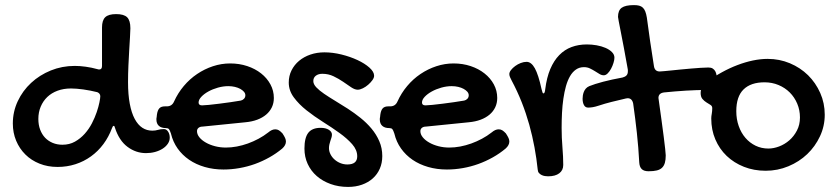

<svg xmlns="http://www.w3.org/2000/svg" viewBox="-20 -631 3308 760"><path d="M367.2 -356.9Q369.1 -356 373 -356Q383.8 -356 383.8 -370.1V-522Q383.8 -550.8 396.7 -563Q409.7 -575.2 439.9 -575.2Q470.7 -575.2 483.4 -562.5Q496.1 -549.8 496.1 -519Q496.1 -507.3 494.6 -484.6Q493.2 -461.9 491.5 -433.1Q489.7 -404.3 488.3 -371.3Q486.8 -338.4 486.8 -306.2Q486.8 -256.3 493.7 -220.2Q500.5 -184.1 513.2 -160.4Q525.9 -136.7 543.5 -125.2Q561 -113.8 583 -113.8Q595.2 -113.8 605.2 -116.9Q615.2 -120.1 628.9 -120.1Q638.7 -120.1 645.3 -110.1Q651.9 -100.1 651.9 -85.9Q651.9 -73.2 644.3 -62Q636.7 -50.8 623.8 -42.5Q610.8 -34.2 593.8 -29.5Q576.7 -24.9 558.1 -24.9Q518.1 -24.9 484.9 -49.6Q451.7 -74.2 435.1 -125Q433.6 -132.8 430.2 -132.8Q426.3 -132.8 423.8 -125Q410.6 -89.4 389.4 -60.8Q368.2 -32.2 340.1 -12Q312 8.3 278.6 19Q245.1 29.8 208 29.8Q168.9 29.8 136.5 16.8Q104 3.9 80.6 -19.3Q57.1 -42.5 43.9 -74Q30.8 -105.5 30.8 -142.1Q30.8 -189 50.3 -230.5Q69.8 -272 103.3 -303Q136.7 -334 181.2 -352.1Q225.6 -370.1 275.9 -370.1Q296.4 -370.1 319.3 -366.9Q342.3 -363.8 367.2 -356.9ZM227.1 -58.1Q254.9 -58.1 276.6 -70.3Q298.3 -82.5 315.2 -101.3Q332 -120.1 343.8 -142.8Q355.5 -165.5 362.8 -187Q370.1 -208.5 373.5 -225.6Q377 -242.7 377 -250Q377 -255.4 374 -259.5Q371.1 -263.7 365.2 -266.1Q352.1 -269.5 337.9 -272.2Q323.7 -274.9 310.1 -276.9Q296.4 -278.8 283.9 -279.8Q271.5 -280.8 261.2 -280.8Q231.9 -280.8 208 -272Q184.1 -263.2 167.2 -247.1Q150.4 -231 141.1 -208.7Q131.8 -186.5 131.8 -160.2Q131.8 -136.7 138.9 -117.9Q146 -99.1 158.4 -85.9Q170.9 -72.8 188.5 -65.4Q206.1 -58.1 227.1 -58.1Z M1042 -106.9Q1056.2 -119.1 1069.8 -119.1Q1077.6 -119.1 1084 -115.2Q1090.3 -111.3 1098.1 -103Q1105.5 -91.8 1108.6 -84.7Q1111.8 -77.6 1111.8 -70.8Q1111.8 -56.2 1097.2 -43Q1073.7 -23.4 1046.4 -8.1Q1019 7.3 989.3 18.1Q959.5 28.8 927.7 34.4Q896 40 864.7 40Q825.2 40 790.5 30Q755.9 20 728.8 1.5Q701.7 -17.1 683.1 -43.2Q664.6 -69.3 656.7 -102.1Q652.3 -115.7 648.7 -119.9Q645 -124 636.7 -124Q618.7 -124 608.9 -132.8Q599.1 -141.6 599.1 -158.2Q599.1 -165 600.1 -167L601.1 -176.8Q603.5 -194.3 610.6 -202.1Q617.7 -210 632.8 -210H640.1Q660.6 -210 668.9 -229Q684.1 -262.7 707.5 -290.5Q731 -318.4 760.3 -338.1Q789.6 -357.9 823 -368.9Q856.4 -379.9 891.1 -379.9Q927.2 -379.9 958.7 -369.4Q990.2 -358.9 1013.7 -340.3Q1037.1 -321.8 1050.5 -296.9Q1064 -272 1064 -243.2Q1064 -223.1 1056.2 -206.5Q1048.3 -189.9 1033.7 -177.5Q1019 -165 998.3 -157.2Q977.5 -149.4 951.2 -147L781.7 -129.9Q772 -129.9 765.9 -125Q759.8 -120.1 759.8 -111.8Q759.8 -99.1 769.3 -87.4Q778.8 -75.7 794.7 -66.7Q810.5 -57.6 831.3 -52.2Q852.1 -46.9 874 -46.9Q895 -46.9 917.2 -51Q939.5 -55.2 961.2 -63Q982.9 -70.8 1003.4 -81.8Q1023.9 -92.8 1042 -106.9ZM933.1 -232.9Q940.4 -234.4 945.8 -240Q951.2 -245.6 951.2 -253.9Q951.2 -261.2 945.8 -267.6Q940.4 -273.9 931.2 -279.1Q921.9 -284.2 909.7 -287.1Q897.5 -290 883.8 -290Q863.8 -290 842.8 -284.2Q821.8 -278.3 804.7 -268.8Q787.6 -259.3 776.9 -247.8Q766.1 -236.3 766.1 -225.1Q766.1 -213.9 779.8 -213.9Q788.1 -213.9 806.6 -215.8Q825.2 -217.8 847.7 -220.5Q870.1 -223.1 893.1 -226.6Q916 -230 933.1 -232.9Z M1264.2 -423.8Q1296.9 -423.8 1331.5 -415.3Q1366.2 -406.7 1395 -393.3Q1423.8 -379.9 1442.4 -363.3Q1460.9 -346.7 1460.9 -331.1Q1460.9 -323.2 1454.1 -313.7Q1447.3 -304.2 1437.5 -295.7Q1427.7 -287.1 1416.3 -281.5Q1404.8 -275.9 1396 -275.9Q1384.3 -275.9 1369.9 -285.6Q1355.5 -295.4 1338.1 -307.4Q1320.8 -319.3 1300.3 -329.1Q1279.8 -338.9 1255.9 -338.9Q1240.2 -338.9 1230.2 -331.3Q1220.2 -323.7 1220.2 -310.1Q1220.2 -297.9 1231.9 -285.4Q1243.7 -272.9 1262.9 -259.8Q1282.2 -246.6 1306.6 -231.9Q1331.1 -217.3 1356.7 -200.7Q1382.3 -184.1 1406.7 -164.6Q1431.2 -145 1450.4 -122.1Q1469.7 -99.1 1481.4 -72Q1493.2 -44.9 1493.2 -13.2Q1493.2 14.2 1483.4 36.6Q1473.6 59.1 1455.6 75.2Q1437.5 91.3 1412.6 100.1Q1387.7 108.9 1357.9 108.9Q1320.3 108.9 1288.6 97.4Q1256.8 85.9 1233.9 65.9Q1210.9 45.9 1198 18.1Q1185.1 -9.8 1185.1 -43Q1185.1 -85.9 1200.4 -105.5Q1215.8 -125 1249 -125Q1269.5 -125 1281.7 -117.2Q1293.9 -109.4 1293.9 -98.1Q1293.9 -92.3 1292 -86.2Q1290 -80.1 1287.8 -73.5Q1285.6 -66.9 1283.9 -59.6Q1282.2 -52.2 1282.2 -44.9Q1282.2 -32.2 1288.1 -20.5Q1293.9 -8.8 1304 0.2Q1314 9.3 1327.1 14.6Q1340.3 20 1355 20Q1394 20 1394 -12.2Q1394 -37.6 1374 -60.3Q1354 -83 1323.7 -104.7Q1293.5 -126.5 1258.5 -148.4Q1223.6 -170.4 1193.4 -194.3Q1163.1 -218.3 1143.1 -245.4Q1123 -272.5 1123 -304.2Q1123 -330.6 1134 -352.5Q1145 -374.5 1164.1 -390.4Q1183.1 -406.2 1208.7 -415Q1234.4 -423.8 1264.2 -423.8Z M1926.3 -106.9Q1940.4 -119.1 1954.1 -119.1Q1961.9 -119.1 1968.3 -115.2Q1974.6 -111.3 1982.4 -103Q1989.7 -91.8 1992.9 -84.7Q1996.1 -77.6 1996.1 -70.8Q1996.1 -56.2 1981.4 -43Q1958 -23.4 1930.7 -8.1Q1903.3 7.3 1873.5 18.1Q1843.8 28.8 1812 34.4Q1780.3 40 1749 40Q1709.5 40 1674.8 30Q1640.1 20 1613 1.5Q1585.9 -17.1 1567.4 -43.2Q1548.8 -69.3 1541 -102.1Q1536.6 -115.7 1533 -119.9Q1529.3 -124 1521 -124Q1502.9 -124 1493.2 -132.8Q1483.4 -141.6 1483.4 -158.2Q1483.4 -165 1484.4 -167L1485.4 -176.8Q1487.8 -194.3 1494.9 -202.1Q1502 -210 1517.1 -210H1524.4Q1544.9 -210 1553.2 -229Q1568.4 -262.7 1591.8 -290.5Q1615.2 -318.4 1644.5 -338.1Q1673.8 -357.9 1707.3 -368.9Q1740.7 -379.9 1775.4 -379.9Q1811.5 -379.9 1843 -369.4Q1874.5 -358.9 1897.9 -340.3Q1921.4 -321.8 1934.8 -296.9Q1948.2 -272 1948.2 -243.2Q1948.2 -223.1 1940.4 -206.5Q1932.6 -189.9 1918 -177.5Q1903.3 -165 1882.6 -157.2Q1861.8 -149.4 1835.4 -147L1666 -129.9Q1656.2 -129.9 1650.1 -125Q1644 -120.1 1644 -111.8Q1644 -99.1 1653.6 -87.4Q1663.1 -75.7 1679 -66.7Q1694.8 -57.6 1715.6 -52.2Q1736.3 -46.9 1758.3 -46.9Q1779.3 -46.9 1801.5 -51Q1823.7 -55.2 1845.5 -63Q1867.2 -70.8 1887.7 -81.8Q1908.2 -92.8 1926.3 -106.9ZM1817.4 -232.9Q1824.7 -234.4 1830.1 -240Q1835.4 -245.6 1835.4 -253.9Q1835.4 -261.2 1830.1 -267.6Q1824.7 -273.9 1815.4 -279.1Q1806.2 -284.2 1793.9 -287.1Q1781.7 -290 1768.1 -290Q1748 -290 1727.1 -284.2Q1706.1 -278.3 1689 -268.8Q1671.9 -259.3 1661.1 -247.8Q1650.4 -236.3 1650.4 -225.1Q1650.4 -213.9 1664.1 -213.9Q1672.4 -213.9 1690.9 -215.8Q1709.5 -217.8 1731.9 -220.5Q1754.4 -223.1 1777.3 -226.6Q1800.3 -230 1817.4 -232.9Z M2291.5 -365.2Q2273.4 -365.2 2259.8 -355.7Q2246.1 -346.2 2236.3 -329.3Q2226.6 -312.5 2220.2 -289.8Q2213.9 -267.1 2210 -240.2Q2206.1 -213.4 2204.6 -184.1Q2203.1 -154.8 2203.1 -125Q2203.1 -85.9 2206.3 -48.1Q2209.5 -10.3 2209.5 22Q2209.5 43 2193.8 54.9Q2178.2 66.9 2149.4 66.9Q2144 66.9 2137.2 65.9Q2130.4 64.9 2124.3 62Q2118.2 59.1 2113.5 54Q2108.9 48.8 2108.4 40Q2104 -2.9 2095.7 -47.9Q2087.4 -92.8 2075 -137.5Q2062.5 -182.1 2045.2 -226.1Q2027.8 -270 2005.4 -312Q2001.5 -319.3 1998.8 -325.7Q1996.1 -332 1996.1 -337.9Q1996.1 -345.2 2002.7 -353.8Q2009.3 -362.3 2019.3 -369.6Q2029.3 -377 2041.3 -381.6Q2053.2 -386.2 2064.5 -386.2Q2083 -386.2 2097.2 -360.6Q2111.3 -335 2123.5 -278.8Q2126 -269 2127.4 -265.1Q2128.9 -261.2 2131.3 -261.2Q2136.7 -261.2 2138.2 -277.8Q2144 -324.2 2158.2 -357.7Q2172.4 -391.1 2193.6 -412.8Q2214.8 -434.6 2242.4 -444.8Q2270 -455.1 2303.2 -455.1Q2322.3 -455.1 2341.8 -451.7Q2361.3 -448.2 2377 -441.4Q2392.6 -434.6 2402.3 -424.8Q2412.1 -415 2412.1 -402.8Q2412.1 -394 2408.4 -382.1Q2404.8 -370.1 2398.9 -359.1Q2393.1 -348.1 2385.5 -340.6Q2377.9 -333 2370.1 -333Q2361.3 -333 2353 -338.1Q2344.7 -343.3 2335.2 -349.1Q2325.7 -355 2315.2 -360.1Q2304.7 -365.2 2291.5 -365.2Z M2426.3 -564Q2426.3 -589.8 2440.9 -600.3Q2455.6 -610.8 2489.3 -610.8Q2501.5 -610.8 2510 -608.6Q2518.6 -606.4 2524.7 -600.6Q2530.8 -594.7 2534.4 -585.2Q2538.1 -575.7 2540.5 -561Q2546.4 -515.6 2553.5 -467.3Q2560.5 -418.9 2568.4 -370.1Q2571.3 -348.1 2591.3 -348.1Q2596.7 -348.1 2609.1 -349.4Q2621.6 -350.6 2638.7 -352.3Q2655.8 -354 2675.5 -356Q2695.3 -357.9 2715.1 -359.6Q2734.9 -361.3 2752.7 -362.5Q2770.5 -363.8 2784.2 -363.8Q2794.9 -363.8 2801.3 -359.6Q2807.6 -355.5 2811.3 -348.9Q2814.9 -342.3 2816.2 -334.2Q2817.4 -326.2 2817.4 -317.9Q2817.4 -310.5 2814.7 -302.7Q2812 -294.9 2807.4 -288.8Q2802.7 -282.7 2795.9 -278.8Q2789.1 -274.9 2780.3 -274.9Q2737.8 -274.9 2694.6 -272.2Q2651.4 -269.5 2608.4 -265.1Q2586.4 -262.2 2586.4 -243.2Q2586.4 -241.7 2586.9 -239.5Q2587.4 -237.3 2587.4 -235.8Q2593.3 -193.4 2598.4 -156.2Q2603.5 -119.1 2607.2 -90.1Q2610.8 -61 2613 -41.7Q2615.2 -22.5 2615.2 -16.1Q2615.2 1.5 2611.8 13.4Q2608.4 25.4 2600.6 33Q2592.8 40.5 2579.8 43.7Q2566.9 46.9 2547.4 46.9Q2528.8 46.9 2520 38.1Q2511.2 29.3 2510.3 11.2Q2507.3 -46.4 2501 -104.7Q2494.6 -163.1 2486.3 -221.2Q2481.9 -242.2 2464.4 -242.2Q2462.9 -242.2 2460.9 -241.7Q2459 -241.2 2457.5 -241.2Q2427.2 -234.4 2400.4 -227.5Q2373.5 -220.7 2350.1 -212.9Q2336.9 -208.5 2326.7 -206.8Q2316.4 -205.1 2308.1 -205.1Q2296.9 -205.1 2291.5 -215.1Q2286.1 -225.1 2286.1 -240.2Q2286.1 -245.6 2287.1 -252.7Q2288.1 -259.8 2290.8 -266.8Q2293.5 -273.9 2298.6 -280Q2303.7 -286.1 2312.5 -290Q2333 -298.3 2367.2 -307.4Q2401.4 -316.4 2444.3 -324.2Q2454.1 -326.7 2459.7 -332.3Q2465.3 -337.9 2465.3 -349.1Q2465.3 -351.6 2465.3 -354.2Q2465.3 -356.9 2464.4 -359.9Q2456.5 -404.8 2449.5 -441.7Q2442.4 -478.5 2437.3 -504.9Q2432.1 -531.2 2429.2 -546.4Q2426.3 -561.5 2426.3 -564Z M2795.4 -162.1Q2795.4 -170.4 2797.4 -180.7Q2799.3 -190.9 2799.3 -203.1Q2799.3 -211.4 2792.2 -215.8Q2785.2 -220.2 2776.4 -225.6Q2767.6 -231 2760.5 -239.3Q2753.4 -247.6 2753.4 -263.2Q2753.4 -274.4 2759.5 -285.6Q2765.6 -296.9 2777.3 -306.2Q2806.2 -327.6 2837.2 -344.7Q2868.2 -361.8 2899.2 -373.5Q2930.2 -385.3 2960.4 -391.6Q2990.7 -397.9 3018.6 -397.9Q3065.4 -397.9 3106.7 -380.6Q3147.9 -363.3 3178.5 -333.3Q3209 -303.2 3226.8 -262.9Q3244.6 -222.7 3244.6 -176.8Q3244.6 -131.8 3225.8 -91.6Q3207 -51.3 3175.3 -21Q3143.6 9.3 3100.8 27.1Q3058.1 44.9 3010.7 44.9Q2964.4 44.9 2924.8 29.3Q2885.3 13.7 2856.4 -13.9Q2827.6 -41.5 2811.5 -79.3Q2795.4 -117.2 2795.4 -162.1ZM3021.5 -43Q3042 -43 3064 -51.3Q3085.9 -59.6 3104.2 -75.4Q3122.6 -91.3 3134.5 -114.3Q3146.5 -137.2 3146.5 -166Q3146.5 -195.3 3135.7 -220.7Q3125 -246.1 3106.2 -264.9Q3087.4 -283.7 3061.8 -294.4Q3036.1 -305.2 3006.3 -305.2Q2952.1 -305.2 2923.3 -277.1Q2894.5 -249 2894.5 -190.9Q2894.5 -159.2 2904.1 -132.1Q2913.6 -105 2930.7 -85.2Q2947.8 -65.4 2970.9 -54.2Q2994.1 -43 3021.5 -43Z"/></svg>

Font: Gochi Hand
Style: Regular
Weight: 400
Designer: Juan Pablo del Peral
Foundry: Juan Pablo del Peral
Version: Version 1.001